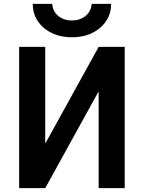

<svg xmlns="http://www.w3.org/2000/svg" viewBox="-20 -973 743 993"><path d="M625 0H490.2V-497.1H488.3L213.9 0H79.1V-730.5H213.9V-233.4H215.8L490.2 -730.5H625ZM149.4 -953.1H250Q252.9 -914.1 281.2 -890.6Q309.6 -867.2 351.6 -867.2Q393.6 -867.2 422.4 -890.6Q451.2 -914.1 454.1 -953.1H554.7Q554.7 -877.9 497.6 -829.1Q440.4 -780.3 352.1 -780.3Q263.7 -780.3 206.5 -829.1Q149.4 -877.9 149.4 -953.1Z"/></svg>

Font: Mgen+ 1c bold
Style: Bold
Weight: 700
Designer: [Source Han Sans]
Ryoko NISHIZUKA  (kana & ideographs); Paul D. Hunt (Latin, Greek & Cyrillic); Wenlong ZHANG  (bopomofo
Version: Version 1.059.20150602